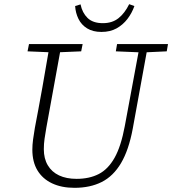

<svg xmlns="http://www.w3.org/2000/svg" viewBox="-20 -885 825 920"><path d="M231 -634 112 -639 119 -674H376L369 -639L250 -634ZM337 15Q275 15 229.5 -6.5Q184 -28 159.5 -68.5Q135 -109 135 -168Q135 -191 138.5 -217Q142 -243 147 -272L164 -362Q174 -414 183 -466Q192 -518 201 -570Q210 -622 219 -674H275L202 -273Q197 -244 193.5 -220Q190 -196 190 -170Q190 -125 209 -93Q228 -61 263 -44.5Q298 -28 347 -28Q408 -28 453 -51Q498 -74 529 -129Q560 -184 578 -281L651 -674H690L616 -268Q597 -166 560 -103.5Q523 -41 467.5 -13Q412 15 337 15ZM655 -634 535 -639 541 -674H785L779 -639L672 -634ZM466 -732Q425 -732 397.5 -749Q370 -766 356 -794.5Q342 -823 340 -856L366 -864Q374 -824 399.5 -799Q425 -774 473 -774Q518 -774 548 -798Q578 -822 599 -865L624 -856Q612 -822 590.5 -794Q569 -766 538.5 -749Q508 -732 466 -732Z"/></svg>

Font: Source Serif 4 Light
Style: Italic
Weight: 300
Italic angle: -12°
Designer: Frank Grießhammer
Foundry: Adobe Systems Incorporated
Version: Version 4.004;hotconv 1.0.116;makeotfexe 2.5.65601